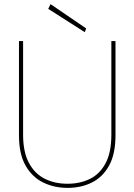

<svg xmlns="http://www.w3.org/2000/svg" viewBox="-20 -899 652 931"><path d="M308 12Q242 12 188.5 -14.5Q135 -41 103.5 -97Q72 -153 72 -243V-700H92V-246Q92 -161 120.5 -108.5Q149 -56 197.5 -32Q246 -8 307 -8Q369 -8 417 -32Q465 -56 492.5 -108.5Q520 -161 520 -246V-700H540V-243Q540 -153 509.5 -97Q479 -41 426.5 -14.5Q374 12 308 12ZM391 -743 214 -856 225 -879 398 -761Z"/></svg>

Font: DM Sans 11pt Thin
Style: Regular
Weight: 250
Version: Version 4.004;gftools[0.9.30]